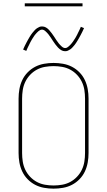

<svg xmlns="http://www.w3.org/2000/svg" viewBox="-20 -1119 640 1147"><path d="M300 8Q272 8 243.5 3Q215 -2 190 -15Q165 -28 145 -48.5Q125 -69 113 -94.5Q101 -120 96 -148Q91 -176 91 -205V-530Q91 -559 96 -587Q101 -615 113 -640.5Q125 -666 145 -686.5Q165 -707 190 -720Q215 -733 243.5 -738Q272 -743 300 -743Q328 -743 356.5 -738Q385 -733 410 -720Q435 -707 455 -686.5Q475 -666 487 -640.5Q499 -615 504 -587Q509 -559 509 -530V-205Q509 -176 504 -148Q499 -120 487 -94.5Q475 -69 455 -48.5Q435 -28 410 -15Q385 -2 356.5 3Q328 8 300 8ZM300 -11Q326 -11 351.5 -15.5Q377 -20 399.5 -32Q422 -44 440 -63Q458 -82 469 -105Q480 -128 484 -153.5Q488 -179 488 -205V-530Q488 -556 484 -581.5Q480 -607 469 -630Q458 -653 440 -672Q422 -691 399.5 -703Q377 -715 351.5 -719.5Q326 -724 300 -724Q274 -724 248.5 -719.5Q223 -715 200.5 -703Q178 -691 160 -672Q142 -653 131 -630Q120 -607 116 -581.5Q112 -556 112 -530V-205Q112 -179 116 -153.5Q120 -128 131 -105Q142 -82 160 -63Q178 -44 200.5 -32Q223 -20 248.5 -15.5Q274 -11 300 -11ZM369 -813Q356 -813 345.5 -819.5Q335 -826 326.5 -835Q318 -844 311 -853.5Q304 -863 297 -873.5Q290 -884 283 -895Q276 -906 268.5 -915Q261 -924 251 -933Q241 -942 231 -942Q226 -942 223.5 -941Q221 -940 217.5 -938Q214 -936 209.5 -932.5Q205 -929 200 -923.5Q195 -918 192.5 -915Q190 -912 187.5 -909Q185 -906 183 -902.5Q181 -899 178.5 -895.5Q176 -892 173.5 -888Q171 -884 168.5 -879.5Q166 -875 163.5 -870.5Q161 -866 158.5 -861Q156 -856 153.5 -850.5Q151 -845 148 -839.5Q145 -834 142.5 -828Q140 -822 137 -815L118 -823Q123 -835 128 -845Q133 -855 138 -864.5Q143 -874 147.5 -882Q152 -890 156.5 -897.5Q161 -905 165 -911Q169 -917 173.5 -922.5Q178 -928 185.5 -936.5Q193 -945 200.5 -950Q208 -955 215 -958Q222 -961 231 -961Q244 -961 254.5 -955Q265 -949 273.5 -939.5Q282 -930 289 -920.5Q296 -911 303 -900.5Q310 -890 317 -879Q324 -868 331.5 -859Q339 -850 349 -841Q359 -832 369 -832Q374 -832 376.5 -833Q379 -834 382.5 -836Q386 -838 390.5 -842Q395 -846 400 -851Q405 -856 407.5 -859.5Q410 -863 412.5 -866Q415 -869 417 -872Q419 -875 421.5 -879Q424 -883 426.5 -886.5Q429 -890 431.5 -894.5Q434 -899 436.5 -903.5Q439 -908 441.5 -913Q444 -918 446.5 -923.5Q449 -929 452 -934.5Q455 -940 457.5 -946Q460 -952 463 -959L482 -951Q477 -940 472 -929.5Q467 -919 462 -910Q457 -901 452.5 -892.5Q448 -884 443.5 -877Q439 -870 435 -863.5Q431 -857 426.5 -851.5Q422 -846 414.5 -837.5Q407 -829 399.5 -824Q392 -819 385 -816Q378 -813 369 -813ZM128 -1081V-1099H473V-1081Z"/></svg>

Font: Iosevka Thin Extended
Style: Regular
Weight: 100
Width: 7
Monospace: yes
Designer: Belleve Invis
Foundry: Belleve Invis
Version: Version 32.5.0; ttfautohint (v1.8.4)